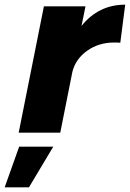

<svg xmlns="http://www.w3.org/2000/svg" viewBox="-66 -568 556 822"><path d="M470 -548 449 -385Q440 -386 423 -386Q357 -386 307.5 -351Q258 -316 244 -261L192 0H14L122 -541H300L283 -457Q356 -548 470 -548ZM16 60H162L58 234H-46Z"/></svg>

Font: Gontserrat
Style: Bold Italic
Weight: 700
Italic angle: -11.3°
Designer: Julieta Ulanovsky
Foundry: Julieta Ulanovsky
Version: Version 6.001